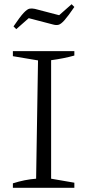

<svg xmlns="http://www.w3.org/2000/svg" viewBox="-20 -889 416 909"><path d="M41 0V-21Q69 -30 96.5 -35.5Q124 -41 151 -43L160 -603L41 -623V-647H332V-626Q307 -619 279.5 -613.5Q252 -608 222 -604V-43L332 -24V0ZM57 -751 44 -764Q75 -810 92 -828Q109 -846 120 -848Q131 -850 145 -847L260 -817L319 -869L332 -856Q302 -812 285 -793Q268 -774 256.5 -771.5Q245 -769 231 -773L116 -803Z"/></svg>

Font: Piazzolla Light
Style: Regular
Weight: 300
Designer: Juan Pablo del Peral
Foundry: Huerta Tipografica
Version: Version 1.330